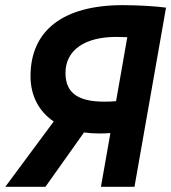

<svg xmlns="http://www.w3.org/2000/svg" viewBox="-39 -723 662 743"><path d="M343.3 -206.5C359.9 -206.5 374.5 -207 388.2 -208L351.6 0H481.4L603.5 -693.4C568.4 -698.7 491.2 -703.1 436.5 -703.1C205.1 -703.1 79.1 -605 79.1 -428.2C79.1 -352.1 111.8 -291.5 168.9 -252.9L-18.6 0H136.7L286.1 -210.4C304.2 -208 323.2 -206.5 343.3 -206.5ZM410.2 -331.5C395.5 -330.1 380.9 -329.6 363.8 -329.6C274.9 -330.1 214.4 -355 214.4 -440.4C214.4 -530.8 291.5 -580.1 410.2 -580.1C422.9 -580.1 437.5 -579.6 453.6 -579.1Z"/></svg>

Font: Cascadia Code
Style: Bold Italic
Weight: 700
Italic angle: -10°
Monospace: yes
Designer: Aaron Bell
Foundry: Saja Typeworks
Version: Version 2404.023